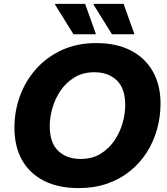

<svg xmlns="http://www.w3.org/2000/svg" viewBox="-20 -953 858 985"><path d="M54 -298Q54 -381.6 82 -459.2Q110 -536.8 164.4 -598.3Q218.8 -659.7 296.9 -695.9Q374.9 -732 474 -732Q577.8 -732 651.5 -693.7Q725.2 -655.5 764.4 -585.8Q803.6 -516.2 803.6 -422Q803.6 -353.7 785.7 -289.7Q767.7 -225.7 732.9 -171Q698 -116.3 646.8 -75Q595.6 -33.7 529.5 -10.8Q463.3 12 383.6 12Q279.8 12 206.1 -25.2Q132.4 -62.4 93.2 -131.7Q54 -201 54 -298ZM235.2 -306.4Q235.2 -220.3 278.7 -179Q322.1 -137.6 393.2 -137.6Q452.5 -137.6 495.3 -163.7Q538.1 -189.7 566.6 -231.5Q595.1 -273.3 608.7 -321.4Q622.4 -369.5 622.4 -413.6Q622.4 -499.7 578.9 -541Q535.5 -582.4 464.4 -582.4Q406.1 -582.4 362.8 -556.3Q319.5 -530.3 291 -488.5Q262.5 -446.7 248.9 -398.6Q235.2 -350.5 235.2 -306.4ZM357 -777.2 262.6 -929.2V-933.2H416.6L471 -781.2V-777.2ZM554.4 -777.2 460 -929.2V-933.2H614L668.4 -781.2V-777.2Z"/></svg>

Font: Kufam
Style: Italic
Weight: 400
Italic angle: -11°
Designer: Artur Schmal
Foundry: Original Type
Version: Version 1.301; ttfautohint (v1.8.3)